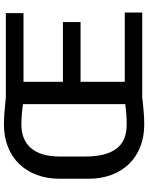

<svg xmlns="http://www.w3.org/2000/svg" viewBox="94 -856 772 1001"><g transform="rotate(-90 480.5 -355.0)"><path d="M333 10.5Q268.5 10.5 216 -10.2Q163.5 -31 126.5 -69.2Q89.5 -107.5 69.5 -161.2Q49.5 -215 49.5 -281V-429.5Q49.5 -495.5 69.5 -549.2Q89.5 -603 126.5 -641.2Q163.5 -679.5 215.8 -700.2Q268 -721 332.5 -721Q359 -721 394.2 -718.5Q429.5 -716 475 -711H913V-619H555V-413.5H866.5V-321.5H555V-91H916V0H475Q451 2.5 432 4.5Q413 6.5 396.5 7.8Q380 9 364.8 9.8Q349.5 10.5 333 10.5ZM333 -81Q385 -81 438.5 -88.5V-621.5Q411.5 -625.5 385.2 -627.8Q359 -630 332.5 -630Q294 -630 263.2 -618Q232.5 -606 210.8 -581.5Q189 -557 177.2 -519.5Q165.5 -482 165.5 -430.5V-296Q165.5 -189.5 205.8 -135.2Q246 -81 333 -81Z"/></g></svg>

Font: Roberto Sans Medium
Style: Regular
Weight: 500
Designer: Google (font) & Cristiano Sobral (main changes)
Version: Version 1.000;October 12, 2021;FontCreator 14.0.0.2814 64-bi